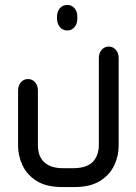

<svg xmlns="http://www.w3.org/2000/svg" viewBox="-20 -580 550 775"><path d="M252 -457Q232 -457 221 -471.5Q210 -486 210 -507V-511Q210 -532 221 -546Q232 -560 252 -560Q270 -560 281.5 -546Q293 -532 292 -511V-506Q293 -486 281.5 -471.5Q270 -457 252 -457ZM281 175H231Q167 175 128 150.5Q89 126 71 87.5Q53 49 53 9V-215Q53 -235 64.5 -248Q76 -261 93 -261Q110 -261 121.5 -248Q133 -235 133 -215V9Q133 21 136.5 36.5Q140 52 151 66.5Q162 81 182.5 90Q203 99 237 99H274Q308 99 329 90Q350 81 360.5 66.5Q371 52 375 36.5Q379 21 379 9V-346Q379 -366 390.5 -379Q402 -392 419 -392Q436 -392 447.5 -379Q459 -366 459 -346V9Q459 49 441 87.5Q423 126 383.5 150.5Q344 175 281 175Z"/></svg>

Font: Beiruti Medium
Style: Regular
Weight: 500
Designer: Arlette Boutros
Foundry: Boutros
Version: Version 1.41